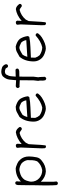

<svg xmlns="http://www.w3.org/2000/svg" viewBox="1012 -1750 918 2982"><g transform="rotate(-90 1471.0 -259.0)"><path d="M320 -62Q407 -78 457 -141Q472 -179 473.5 -215.5Q475 -252 475 -294Q465 -343 427 -381Q375 -417 320 -417Q286 -411 252 -399.5Q218 -388 191 -361Q166 -338 157 -307Q141 -257 140 -237Q140 -156 197 -106Q249 -62 320 -62ZM123 180H108Q95 179 87 159Q83 120 82 -5L86 -225L85 -253Q86 -257 87 -389L88 -439Q88 -457 101 -475Q109 -481 127 -481Q140 -477 146 -462V-445Q143 -431 143 -426Q144 -420 144 -394Q224 -474 349 -474Q364 -474 423 -449Q456 -435 481 -406Q532 -352 532 -268Q532 -214 519 -150Q510 -101 466 -69Q390 -6 299 -6Q211 -10 139 -84V113L144 159Q136 178 123 180Z M686 -4H678Q677 -5 674.5 -6Q672 -7 666.5 -12Q661 -17 660 -23L658 -69L671 -396L666 -446Q666 -472 705 -472Q714 -472 721 -465Q728 -458 729 -452Q729 -416 724 -381Q817 -460 909 -472Q938 -467 955.5 -452.5Q973 -438 989 -416V-399Q982 -385 969 -380H952Q935 -389 924 -399.5Q913 -410 895 -413Q806 -390 746 -318L723 -272Q718 -221 715.5 -151Q713 -81 704 -10Q695 -6 686 -4Z M1152 -294Q1214 -300 1278 -302Q1342 -304 1404 -310Q1396 -358 1365 -389Q1312 -417 1285 -417Q1256 -417 1177 -367Q1159 -342 1144 -294ZM1272 -6Q1246 -6 1190 -27Q1156 -40 1127 -66Q1073 -122 1073 -193Q1073 -331 1146 -415Q1183 -438 1222 -457Q1256 -474 1305 -474Q1388 -453 1424 -408Q1460 -351 1467 -284L1454 -263Q1377 -248 1295.5 -245.5Q1214 -243 1133 -238L1131 -170Q1144 -130 1171 -101Q1233 -62 1293 -62Q1385 -83 1475 -164H1490Q1506 -159 1510 -145V-129Q1484 -92 1446 -68Q1349 -6 1272 -6Z M1738 0 1718 -11Q1710 -33 1710 -58L1711 -83Q1711 -106 1706 -125L1714 -196Q1714 -304 1716 -411L1633 -415L1615 -413Q1607 -417 1603 -421Q1596 -430 1594 -445L1606 -466Q1615 -473 1629 -473L1716 -468Q1720 -520 1726 -573Q1732 -626 1777 -675Q1808 -698 1851 -698Q1879 -698 1914 -686Q1942 -676 1962 -637Q1964 -628 1964 -613Q1955 -596 1944 -594H1929Q1915 -596 1909 -613L1897 -631Q1866 -642 1850 -642Q1837 -642 1819 -634Q1811 -631 1805 -622Q1780 -580 1778 -545Q1776 -510 1772 -474L1878 -477Q1885 -475 1889 -469Q1895 -464 1897 -458V-443Q1895 -437 1890.5 -432Q1886 -427 1861 -419Q1783 -419 1772 -417Q1772 -306 1771 -196L1762 -125Q1767 -100 1767 -73Q1767 -46 1769 -21Q1762 -8 1749 -1Z M2087 -294Q2149 -300 2213 -302Q2277 -304 2339 -310Q2331 -358 2300 -389Q2247 -417 2220 -417Q2191 -417 2112 -367Q2094 -342 2079 -294ZM2207 -6Q2181 -6 2125 -27Q2091 -40 2062 -66Q2008 -122 2008 -193Q2008 -331 2081 -415Q2118 -438 2157 -457Q2191 -474 2240 -474Q2323 -453 2359 -408Q2395 -351 2402 -284L2389 -263Q2312 -248 2230.5 -245.5Q2149 -243 2068 -238L2066 -170Q2079 -130 2106 -101Q2168 -62 2228 -62Q2320 -83 2410 -164H2425Q2441 -159 2445 -145V-129Q2419 -92 2381 -68Q2284 -6 2207 -6Z M2598 -4H2590Q2589 -5 2586.5 -6Q2584 -7 2578.5 -12Q2573 -17 2572 -23L2570 -69L2583 -396L2578 -446Q2578 -472 2617 -472Q2626 -472 2633 -465Q2640 -458 2641 -452Q2641 -416 2636 -381Q2729 -460 2821 -472Q2850 -467 2867.5 -452.5Q2885 -438 2901 -416V-399Q2894 -385 2881 -380H2864Q2847 -389 2836 -399.5Q2825 -410 2807 -413Q2718 -390 2658 -318L2635 -272Q2630 -221 2627.5 -151Q2625 -81 2616 -10Q2607 -6 2598 -4Z"/></g></svg>

Font: Yozai
Style: Regular
Weight: 400
Designer: LXGW / Y.OzVox
Foundry: LXGW / Y.OzVox
Version: Version 0.861;October 22, 2024